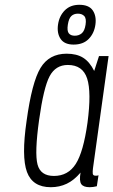

<svg xmlns="http://www.w3.org/2000/svg" viewBox="-20 -771 473 801"><path d="M393 -537 373 -475Q354 -513 327 -530Q300 -547 258 -547Q185 -547 149 -487.5Q113 -428 91 -267Q69 -117 92.5 -53.5Q116 10 192 10Q228 10 258.5 -4.5Q289 -19 316 -51Q310 -16 319 -3Q328 10 354 10Q362 10 368.5 9Q375 8 384 6L391 -40Q386 -38 383.5 -38Q381 -38 379 -38Q368 -38 367 -46.5Q366 -55 368 -70L433 -537ZM345 -259Q328 -137 296 -87Q264 -37 205 -37Q149 -37 136.5 -85Q124 -133 143 -270Q162 -406 187 -453Q212 -500 263 -500Q325 -500 343.5 -443.5Q362 -387 345 -259ZM287 -585Q327 -585 350 -608.5Q373 -632 378 -668Q383 -704 367 -727.5Q351 -751 311 -751Q273 -751 250 -727.5Q227 -704 222 -668Q217 -632 233 -608.5Q249 -585 287 -585ZM292 -622Q275 -622 267 -632Q259 -642 263 -668Q267 -694 277.5 -704Q288 -714 305 -714Q322 -714 331.5 -704Q341 -694 337 -668Q333 -642 321 -632Q309 -622 292 -622Z"/></svg>

Font: Secuela Light
Style: Italic
Weight: 300
Italic angle: -8°
Designer: Fernando Haro
Foundry: deFharo
Version: Version 1.708